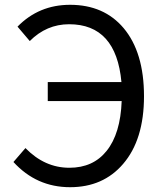

<svg xmlns="http://www.w3.org/2000/svg" viewBox="-20 -767 678 800"><path d="M53 -656Q142 -747 272 -747Q413 -747 495 -650Q580 -549 580 -366Q580 -185 493 -84Q410 13 272 13Q132 13 36 -92L86 -150Q166 -68 269 -68Q368 -68 424 -138Q482 -210 487 -346H179V-425H486Q464 -666 268 -666Q174 -666 104 -596Z"/></svg>

Font: 思源黑体R
Style: Regular
Weight: 400
Designer: Ryoko NISHIZUKA  (kana & ideographs); Paul D. Hunt (Latin, Greek & Cyrillic); Wenlong ZHANG  (bopomofo); Sandoll Communi
Foundry: Adobe Systems Incorporated
Version: Version 1.00 June 24, 2014, initial release